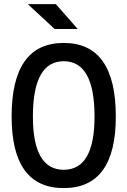

<svg xmlns="http://www.w3.org/2000/svg" viewBox="-20 -914 626 943"><path d="M293 9.8Q37.1 9.8 37.1 -341.8Q37.1 -703.1 293 -703.1Q548.8 -703.1 548.8 -341.8Q548.8 9.8 293 9.8ZM293 -80.1Q444.3 -80.1 444.3 -341.8Q444.3 -613.3 293 -613.3Q141.6 -613.3 141.6 -341.8Q141.6 -80.1 293 -80.1ZM248.5 -771.5 116.7 -893.6H254.4L361.8 -771.5Z"/></svg>

Font: Cascadia Mono
Style: Regular
Weight: 400
Monospace: yes
Designer: Aaron Bell
Foundry: Saja Typeworks
Version: Version 2404.023